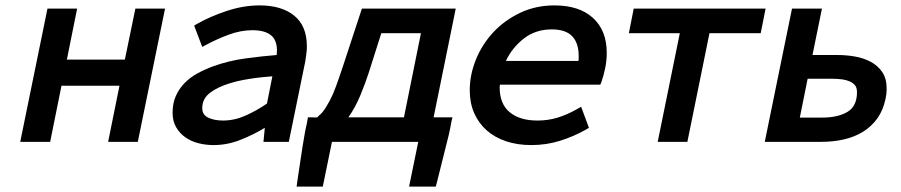

<svg xmlns="http://www.w3.org/2000/svg" viewBox="-20 -526 3340 712"><path d="M156 -494H266L228 -305H443L482 -494H592L491 0H381L423 -208H208L166 0H55Z M807 -79Q850 -79 892 -98Q934 -117 970 -142L990 -243Q961 -241 929 -237Q906 -234 882 -229.5Q858 -225 835 -218Q788 -204 759 -182Q730 -160 730 -125Q730 -100 752.5 -89.5Q775 -79 807 -79ZM962 -52Q921 -27 872 -7.5Q823 12 772 12Q743 12 715.5 5Q688 -2 667 -17Q646 -32 633 -54.5Q620 -77 620 -108Q620 -143 632 -170Q644 -197 664.5 -218Q685 -239 712.5 -254Q740 -269 770 -280Q828 -301 891.5 -309.5Q955 -318 1006 -322Q1006 -327 1006.5 -330.5Q1007 -334 1007 -339Q1007 -378 984 -396Q961 -414 916 -414Q873 -414 828.5 -397.5Q784 -381 745 -360L730 -352L700 -431L710 -437Q759 -465 821 -485.5Q883 -506 943 -506Q1024 -506 1071 -468Q1118 -430 1118 -354Q1118 -340 1116 -326Q1114 -312 1112 -298L1051 0H957Z M1541 -403H1394L1347 -255Q1335 -218 1316.5 -173Q1298 -128 1272 -91H1478ZM1110 -30Q1112 -43 1115 -55Q1118 -67 1120 -80L1122 -91H1135Q1140 -91 1146 -90.5Q1152 -90 1157 -91Q1158 -92 1159 -93Q1160 -94 1160 -95Q1174 -105 1188 -127Q1202 -149 1215 -178Q1227 -207 1236 -234Q1245 -261 1251 -278L1322 -494H1670L1588 -91H1658L1654 -75Q1652 -63 1649.5 -50.5Q1647 -38 1644 -25Q1633 20 1621.5 65Q1610 110 1599 155L1596 166H1497L1531 0H1211L1177 166H1080L1082 150Q1089 105 1095.5 60Q1102 15 1110 -30Z M1856 -300H2125Q2126 -305 2126 -309Q2126 -313 2126 -318Q2126 -366 2102 -391.5Q2078 -417 2026 -417Q1966 -417 1922.5 -383Q1879 -349 1856 -300ZM1834 -212Q1833 -208 1833 -201Q1833 -141 1870 -110Q1907 -79 1973 -79Q2013 -79 2048.5 -90Q2084 -101 2119 -121L2135 -130L2164 -52L2154 -46Q2108 -20 2057 -4Q2006 12 1950 12Q1899 12 1857 -2Q1815 -16 1785 -42.5Q1755 -69 1738.5 -106.5Q1722 -144 1722 -191Q1722 -249 1745 -305.5Q1768 -362 1809.5 -406.5Q1851 -451 1909 -478.5Q1967 -506 2036 -506Q2128 -506 2179 -459.5Q2230 -413 2230 -330Q2230 -302 2224.5 -274.5Q2219 -247 2210 -221L2206 -212Z M2501 -403H2312L2330 -494H2819L2801 -403H2611L2529 0H2419Z M3030 -90Q3087 -90 3122.5 -111Q3158 -132 3158 -184Q3158 -201 3150.5 -210Q3143 -219 3131 -224Q3117 -230 3100 -232Q3083 -234 3065 -234H2975L2946 -90ZM2917 -494H3028L2993 -322H3086Q3118 -322 3150 -316.5Q3182 -311 3208.5 -297Q3235 -283 3251.5 -259Q3268 -235 3268 -197Q3268 -187 3267 -178Q3266 -169 3264 -160Q3255 -117 3233.5 -87Q3212 -57 3180.5 -37.5Q3149 -18 3109.5 -9Q3070 0 3026 0H2816Z"/></svg>

Font: Codetta
Style: Bold Italic
Weight: 700
Italic angle: -11°
Designer: Ulrich Proeller
Foundry: PROSA GmbH
Version: Version 2.00;September 29, 2018;FontCreator 11.5.0.2427 64-b